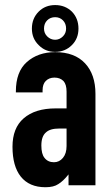

<svg xmlns="http://www.w3.org/2000/svg" viewBox="-20 -746 444 773"><path d="M364.3 -368.2V0H255.9V-43.9Q234.4 -16.6 214.8 -4.9Q196.3 7.8 163.1 7.8Q97.7 7.8 63.5 -35.2Q30.3 -77.1 30.3 -155.3Q30.3 -230.5 75.2 -269.5Q121.1 -309.6 204.1 -309.6H248V-377Q248 -406.2 235.4 -419.9Q221.7 -433.6 199.2 -433.6Q177.7 -433.6 164.1 -419.9Q151.4 -407.2 151.4 -381.8V-374H43.9V-377.9Q43.9 -457 87.9 -496.1Q132.8 -536.1 202.1 -536.1Q280.3 -536.1 322.3 -491.2Q364.3 -446.3 364.3 -368.2ZM248 -158.2V-228.5H217.8Q181.6 -228.5 165 -212.9Q146.5 -197.3 146.5 -160.2Q146.5 -126 159.2 -110.4Q172.9 -92.8 197.3 -92.8Q218.8 -92.8 233.4 -110.4Q248 -127.9 248 -158.2ZM108.4 -630.9Q108.4 -671.9 135.7 -699.2Q162.1 -725.6 202.1 -725.6Q242.2 -725.6 269.5 -699.2Q295.9 -671.9 295.9 -630.9Q295.9 -590.8 269.5 -564.5Q242.2 -537.1 202.1 -537.1Q162.1 -537.1 135.7 -564.5Q108.4 -590.8 108.4 -630.9ZM246.1 -630.9Q246.1 -651.4 233.4 -664.1Q220.7 -676.8 202.1 -676.8Q182.6 -676.8 169.9 -664.1Q157.2 -651.4 157.2 -630.9Q157.2 -612.3 169.9 -599.6Q183.6 -585.9 202.1 -585.9Q219.7 -585.9 233.4 -599.6Q246.1 -612.3 246.1 -630.9Z"/></svg>

Font: Dinish Condensed
Style: Bold
Weight: 700
Width: 3
Designer: Bert Driehuis
Foundry: Playbeing
Version: Version 3.006; git-39231f3c-release